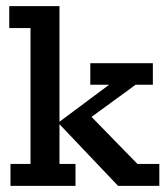

<svg xmlns="http://www.w3.org/2000/svg" viewBox="-20 -603 541 623"><path d="M173 -71H225V0H14V-71H79V-512H10V-583H173V-208L334 -328H273V-398H476V-328H420L235 -193L265 -236L426 -71H497V0H363L173 -200Z"/></svg>

Font: Rokkitt Medium
Style: Regular
Weight: 500
Version: Version 3.103